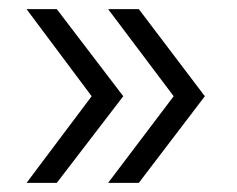

<svg xmlns="http://www.w3.org/2000/svg" viewBox="-20 -473 517 419"><path d="M104 -74H38L180 -263L38 -453H104L249 -263ZM283 -74H216L359 -263L216 -453H283L427 -263Z"/></svg>

Font: mBank
Style: Regular
Weight: 400
Designer: Julieta Ulanovsky
Foundry: Julieta Ulanovsky
Version: Version 7.200;PS 007.200;hotconv 1.0.88;makeotf.lib2.5.64775